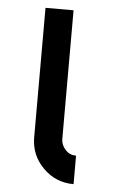

<svg xmlns="http://www.w3.org/2000/svg" viewBox="-50 -703 462 739"><g transform="rotate(5 181.0 -333.5)"><path d="M204.2 -166.7Q205.8 -144.2 222.1 -127.1Q238.3 -110 262.5 -110V0Q193.3 0 144.6 -48.8Q95.8 -97.5 95.8 -166.7V-666.7H204.2Z"/></g></svg>

Font: 0xA000
Style: Bold
Weight: 700
Version: Version 0.1